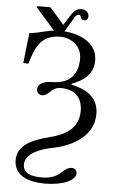

<svg xmlns="http://www.w3.org/2000/svg" viewBox="-65 -837 673 1113"><g transform="rotate(5 271.0 -281.0)"><path d="M54 -454 84 -452C108 -533 135 -624 254 -624C316 -624 380 -584 380 -506C380 -432 347 -358 228 -358C193 -358 147 -346 147 -309C147 -289 161 -277 180 -277C219 -277 225 -328 285 -328C364 -328 410 -284 410 -205C410 -99 326 -60 248 -40C146 -14 59 22 59 110C59 212 163 232 239 232C343 232 417 198 417 158C417 144 411 128 387 128C365 128 348 142 331 158C305 182 271 198 220 198C160 198 109 186 109 132C109 60 215 32 265 22C390 -2 502 -73 502 -195C502 -302 419 -336 344 -353V-358C413 -385 468 -424 468 -504C468 -608 364 -651 276 -657L326 -741C333 -753 341 -760 350 -760C359 -760 362 -754 364 -747C367.1 -736 372 -731 383 -731C399 -731 407 -742 407 -756C407 -776 391 -794 365 -794C339 -794 320.4 -780.7 303 -753L266 -694L185 -787L179 -789H107L104 -782L215 -656C176 -653 135 -636 74 -629Z"/></g></svg>

Font: Libertinus Serif
Style: Regular
Weight: 400
Designer: Philipp H. Poll
Foundry: Khaled Hosny
Version: Version 6.2